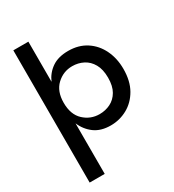

<svg xmlns="http://www.w3.org/2000/svg" viewBox="-233 -869 1140 1260"><g transform="rotate(-30 337.5 -239.0)"><path d="M183 262H69V-740H183V-436Q206 -490 254 -523.5Q302 -557 378 -557Q457 -557 514.5 -519.5Q572 -482 603 -417.5Q634 -353 634 -274Q634 -182 598 -119.5Q562 -57 503.5 -25Q445 7 378 7Q303 7 255 -28.5Q207 -64 183 -121ZM351 -94Q396 -94 434 -113Q472 -132 495 -171.5Q518 -211 518 -274Q518 -337 495 -377.5Q472 -418 434 -437.5Q396 -457 351 -457Q283 -457 233 -410Q183 -363 183 -276Q183 -187 233 -140.5Q283 -94 351 -94Z"/></g></svg>

Font: Ulagadi Sans Medium
Style: Regular
Weight: 500
Designer: Ninad Kale (Devanagari), Jonny Pinhorn (Latin)
Foundry: Indian Type Foundry
Version: Version 3.01;March 29, 2020;FontCreator 12.0.0.2522 64-bit; 